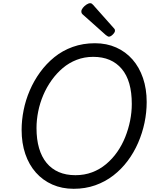

<svg xmlns="http://www.w3.org/2000/svg" viewBox="-20 -1160 965 1199"><path d="M440 19Q367 19 307 -7.5Q247 -34 204 -82.5Q161 -131 138 -198.5Q115 -266 115 -349Q115 -409 127.5 -472Q140 -535 166 -595.5Q192 -656 230.5 -709Q269 -762 319.5 -803Q370 -844 434 -867Q498 -890 573 -890Q646 -890 705.5 -863.5Q765 -837 807.5 -788.5Q850 -740 873 -672.5Q896 -605 896 -523Q896 -458 882.5 -393.5Q869 -329 842.5 -268Q816 -207 777 -155Q738 -103 687.5 -64Q637 -25 575 -3Q513 19 440 19ZM451 -66Q507 -66 555 -84Q603 -102 642.5 -135Q682 -168 712 -211Q742 -254 762 -304Q782 -354 792.5 -406.5Q803 -459 803 -511Q803 -583 787.5 -637.5Q772 -692 740.5 -729.5Q709 -767 664.5 -786Q620 -805 562 -805Q507 -805 459 -786.5Q411 -768 372 -735Q333 -702 302 -658.5Q271 -615 250 -565.5Q229 -516 218.5 -463.5Q208 -411 208 -360Q208 -289 224 -234.5Q240 -180 271 -142.5Q302 -105 347 -85.5Q392 -66 451 -66ZM660 -931Q656 -931 651.5 -934Q647 -937 641 -941L503 -1064Q493 -1072 490.5 -1077Q488 -1082 488 -1089Q488 -1099 497.5 -1111Q507 -1123 520 -1131.5Q533 -1140 543 -1140Q549 -1140 553.5 -1137Q558 -1134 562 -1129L690 -985Q696 -979 697 -975.5Q698 -972 698 -968Q698 -958 684.5 -944.5Q671 -931 660 -931Z"/></svg>

Font: Playwrite AT
Style: Italic
Weight: 400
Italic angle: -13.0072°
Designer: Veronika Burian, José Scaglione
Foundry: TypeTogether
Version: Version 1.002